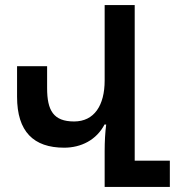

<svg xmlns="http://www.w3.org/2000/svg" viewBox="-20 -734 706 754"><path d="M647 -103H509V-714H391V-418C391 -320 350 -257 271 -257C190 -257 165 -300 165 -388V-474H47V-354C47 -217 112 -154 232 -154C298 -154 359 -184 391 -246V-245H397C393 -215 391 -177 391 -141V0H647Z"/></svg>

Font: Noto Sans Armenian Condensed SemiBold
Style: Regular
Weight: 600
Width: 3
Designer: Monotype Design Team
Foundry: Monotype Imaging Inc.
Version: Version 2.008